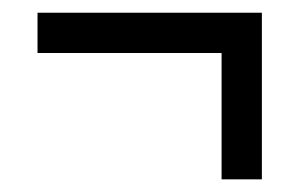

<svg xmlns="http://www.w3.org/2000/svg" viewBox="-20 -405 467 305"><path d="M396 -384.8V-120.1H332V-320.8H39.6V-384.8Z"/></svg>

Font: Open Sans Condensed
Style: Italic
Weight: 400
Width: 3
Italic angle: -12°
Designer: Monotype Design Team
Foundry: Monotype Imaging Inc.
Version: Version 3.000